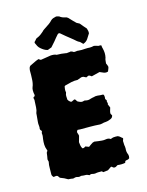

<svg xmlns="http://www.w3.org/2000/svg" viewBox="-124 -868 758 991"><g transform="rotate(-15 254.5 -372.5)"><path d="M416 -664Q408 -651 399.5 -638Q391 -625 374 -619Q369 -623 364.5 -628.5Q360 -634 354 -636Q351 -637 348.5 -639.5Q346 -642 344 -643Q338 -648 332 -653.5Q326 -659 319 -664Q308 -672 297 -681.5Q286 -691 275 -700Q271 -705 266 -704.5Q261 -704 258 -700Q252 -693 245.5 -685.5Q239 -678 233 -670Q227 -663 221.5 -657Q216 -651 210 -644Q206 -643 200.5 -640.5Q195 -638 189 -636Q179 -638 170 -643.5Q161 -649 153 -656Q146 -662 141.5 -670Q137 -678 133 -688Q132 -694 137 -697.5Q142 -701 145 -707Q147 -708 151 -710.5Q155 -713 159 -714Q167 -718 173.5 -723Q180 -728 187 -734Q192 -740 199 -744.5Q206 -749 212 -753Q221 -759 229.5 -765Q238 -771 245 -779Q251 -785 258.5 -787.5Q266 -790 275 -792Q280 -791 286 -789.5Q292 -788 296 -784Q304 -779 312 -777Q320 -775 327 -773Q330 -770 334 -768Q342 -760 350 -751Q358 -742 368 -733Q372 -731 375.5 -729Q379 -727 383 -725Q390 -716 397 -708Q404 -700 412 -691Q414 -684 415.5 -678Q417 -672 416 -664ZM468 -473Q468 -466 465 -460.5Q462 -455 460 -448Q454 -446 451 -446Q447 -446 444 -446.5Q441 -447 438 -448Q433 -450 427.5 -452.5Q422 -455 417 -457L373 -446Q369 -449 365.5 -451Q362 -453 359 -454Q354 -453 344 -448L330 -455Q322 -457 314 -453.5Q306 -450 297 -447Q281 -448 264 -444.5Q247 -441 230 -436Q229 -436 227.5 -435Q226 -434 224 -432Q223 -425 222 -419Q221 -413 222 -406Q224 -400 222 -397Q218 -388 219 -379.5Q220 -371 220 -362Q222 -360 223.5 -357Q225 -354 228 -352Q233 -347 236.5 -346.5Q240 -346 246 -350Q248 -351 249.5 -351.5Q251 -352 252 -353Q253 -354 255 -354Q260 -353 262 -348.5Q264 -344 269 -339Q270 -338 273 -337.5Q276 -337 278 -335Q290 -330 300 -334Q306 -336 309 -334Q324 -330 338 -336Q343 -338 348 -338.5Q353 -339 357 -340Q362 -342 366.5 -342Q371 -342 376 -342Q383 -341 390 -340.5Q397 -340 405 -340Q406 -339 407.5 -337.5Q409 -336 409 -334Q411 -324 409.5 -319Q408 -314 415 -307V-304Q413 -302 415.5 -295Q418 -288 415 -285Q417 -280 419 -275.5Q421 -271 423 -266Q421 -258 418.5 -251Q416 -244 416 -236Q417 -232 419 -229.5Q421 -227 422 -224Q421 -221 420 -218Q419 -215 417 -213Q413 -209 406.5 -206.5Q400 -204 394 -202Q388 -201 382.5 -200Q377 -199 371 -199Q367 -198 361 -196.5Q355 -195 350 -195Q323 -197 296.5 -197Q270 -197 244 -197Q240 -197 237 -197.5Q234 -198 231 -198Q224 -193 225 -184Q227 -180 228 -176Q229 -172 230 -167Q228 -158 225.5 -150.5Q223 -143 221 -135Q222 -126 223 -118.5Q224 -111 228 -103Q230 -97 238 -100Q240 -101 242.5 -102Q245 -103 247 -105L265 -98Q271 -102 276 -106Q281 -110 288 -114L298 -117Q303 -116 308.5 -115.5Q314 -115 319 -114Q328 -113 338 -112Q348 -111 358 -113Q373 -116 384 -108Q389 -110 393 -111.5Q397 -113 400 -113Q406 -114 411.5 -113.5Q417 -113 422 -113Q430 -110 435 -105Q440 -100 445 -97Q447 -93 445 -90Q443 -87 442 -81Q442 -77 442.5 -71.5Q443 -66 443 -60Q444 -56 444.5 -51Q445 -46 445 -41Q444 -33 445 -24.5Q446 -16 450 -8Q453 1 450 12Q444 18 434.5 18.5Q425 19 424 30Q404 34 383 31Q380 32 377.5 34Q375 36 373 37Q370 38 368.5 38.5Q367 39 365 39Q359 39 356 35.5Q353 32 350 31H347Q342 35 337.5 37.5Q333 40 328 44Q322 45 316.5 45.5Q311 46 304 47H302Q302 47 300 45Q298 43 296 41Q287 41 278.5 41Q270 41 261 43Q254 44 245.5 41.5Q237 39 230 44Q225 42 220.5 40Q216 38 212 38Q205 38 198.5 37.5Q192 37 186 36Q177 40 167.5 37Q158 34 148 38Q145 39 141 38.5Q137 38 132 37Q129 36 118 36Q101 25 78 17Q76 14 73.5 10.5Q71 7 69 5Q63 2 58 3.5Q53 5 48 5Q47 3 45.5 1.5Q44 0 43 -1Q40 -7 40 -10Q41 -27 40.5 -44Q40 -61 44 -78Q43 -82 42 -86Q41 -90 41 -91Q43 -100 44 -108Q45 -116 46 -123Q47 -130 52 -133Q52 -138 51 -139Q45 -154 44.5 -168.5Q44 -183 46 -198Q47 -205 48 -211.5Q49 -218 48 -225Q47 -229 48.5 -232.5Q50 -236 51 -240Q49 -243 45 -247Q43 -253 43 -253Q45 -262 43.5 -271Q42 -280 43 -290Q44 -298 44.5 -306.5Q45 -315 46 -323Q46 -331 47 -336Q53 -350 53.5 -365.5Q54 -381 55 -397Q56 -402 55 -407.5Q54 -413 53 -416Q55 -421 57.5 -421.5Q60 -422 61 -423Q63 -427 63 -429Q60 -441 60 -454Q60 -464 63 -471Q67 -480 69 -491.5Q71 -503 71 -511Q72 -523 72 -534.5Q72 -546 72 -557Q72 -561 73 -565Q74 -569 75 -573Q76 -575 78 -578Q80 -581 83 -582Q91 -586 98.5 -589.5Q106 -593 114 -597Q117 -599 121.5 -600Q126 -601 130 -603Q132 -601 135 -599.5Q138 -598 141 -596Q152 -598 163 -599.5Q174 -601 185 -603Q194 -605 202.5 -605Q211 -605 220 -603Q223 -600 229 -600Q240 -600 251.5 -599Q263 -598 274 -596Q279 -594 286 -596Q293 -596 301 -598Q306 -597 309.5 -595Q313 -593 316 -591H323Q327 -591 331 -592Q335 -593 338 -592Q348 -591 357 -591Q366 -591 376 -592Q383 -593 389 -592.5Q395 -592 402 -592Q411 -592 424 -595Q428 -594 433 -593Q438 -592 443 -590Q447 -588 452 -589Q457 -590 462 -587Q462 -578 465 -569Q468 -557 468.5 -545Q469 -533 466 -520Q463 -514 462.5 -506.5Q462 -499 461 -491Q463 -487 465 -482Q467 -477 468 -473Z"/></g></svg>

Font: Daruma Drop One
Style: Regular
Weight: 400
Designer: Maniackers Design
Version: Version 1.000